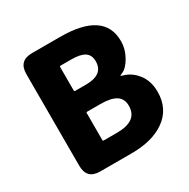

<svg xmlns="http://www.w3.org/2000/svg" viewBox="-167 -896 1029 1047"><g transform="rotate(-30 347.5 -372.5)"><path d="M170 0Q86 0 86 -84V-661Q86 -745 170 -745H346Q623 -745 623 -560Q623 -509 596.5 -462.5Q570 -416 539 -404Q526 -399 526 -397Q526 -395 537 -392Q586 -379 620 -337Q658 -291 658 -220Q658 -111 573 -53Q496 0 367 0ZM265 -142Q265 -137 270 -137H354Q484 -137 484 -232Q484 -277 452 -297.5Q420 -318 354 -318H270Q265 -318 265 -313ZM265 -454Q265 -449 270 -449H339Q449 -449 449 -533Q449 -572 422.5 -590Q396 -608 339 -608H270Q265 -608 265 -603Z"/></g></svg>

Font: Resource Han Rounded KR Heavy
Style: Regular
Weight: 900
Designer: Cyano Hao (round all glyphs); Ryoko NISHIZUKA 西塚涼子 (kana, bopomofo & ideographs); Paul D. Hunt (Latin, Greek & Cyrillic)
Foundry: Cyano Hao
Version: 0.990